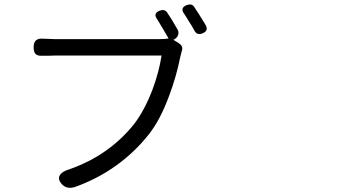

<svg xmlns="http://www.w3.org/2000/svg" viewBox="-20 -840 1540 878"><path d="M262.7 2Q242.2 -20.5 253.9 -39.1Q263.7 -55.7 295.9 -65.4Q478.5 -128.9 593.8 -273.4Q640.6 -335 676.8 -428.7Q707 -509.8 718.8 -585.9H473.6H228.5Q217.8 -585.9 198.2 -585Q180.7 -585 171.9 -585Q151.4 -584 142.6 -593.3Q133.8 -602.5 133.8 -624Q133.8 -667 176.8 -663.1Q211.9 -661.1 229.5 -661.1H709Q735.4 -661.1 751 -664.1Q718.8 -719.7 696.3 -755.9Q680.7 -779.3 710 -791Q732.4 -799.8 744.1 -783.2Q760.7 -759.8 792 -705.1Q798.8 -692.4 794.4 -679.7Q790 -667 775.4 -659.2L772.5 -658.2L798.8 -641.6Q819.3 -627.9 811.5 -607.4Q808.6 -598.6 804.7 -581.1Q786.1 -488.3 753.9 -403.3Q713.9 -293.9 662.1 -227.5Q529.3 -59.6 324.2 14.6Q285.2 27.3 262.7 2ZM870.1 -698.2Q858.4 -720.7 843.8 -742.2Q840.8 -746.1 836.9 -753.9Q826.2 -770.5 821.3 -778.3Q802.7 -803.7 833 -816.4Q856.4 -825.2 867.2 -809.6Q884.8 -784.2 920.9 -724.6Q934.6 -699.2 906.2 -687.5Q881.8 -677.7 870.1 -698.2Z"/></svg>

Font: Bpmf GenSen Rounded R
Style: R
Weight: 400
Foundry: But Ko
Version: Version 1.320